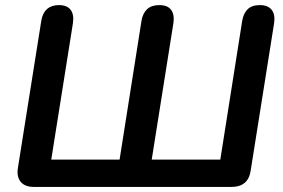

<svg xmlns="http://www.w3.org/2000/svg" viewBox="-20 -733 1110 753"><path d="M112 0Q78 0 61.5 -19.5Q45 -39 50 -73L142 -652Q147 -682 164.5 -697.5Q182 -713 211 -713Q243 -713 257 -694.5Q271 -676 266 -642L181 -107H449L535 -652Q540 -681 557 -697Q574 -713 605 -713Q637 -713 651 -694.5Q665 -676 660 -642L575 -107H844L930 -652Q935 -681 951.5 -697Q968 -713 999 -713Q1031 -713 1045.5 -694.5Q1060 -676 1055 -642L963 -63Q958 -31 939 -15.5Q920 0 890 0Z"/></svg>

Font: Nunito ExtraLight
Style: Italic
Weight: 200
Italic angle: -9°
Designer: Vernon Adams
Foundry: Vernon Adams
Version: Version 3.602